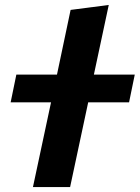

<svg xmlns="http://www.w3.org/2000/svg" viewBox="-20 -755 564 775"><path d="M113 0 186 -342H23L46 -454H210L265 -715L419 -735L359 -454H524L501 -342H336L263 0Z"/></svg>

Font: Radio Canada
Style: Bold Italic
Weight: 700
Italic angle: -12°
Designer: Charles Daoud, Etienne Aubert Bonn, Alexandre Saumier Demers, Jacques Le Bailly
Foundry: Radio-Canada
Version: Version 2.104; ttfautohint (v1.8.4.7-5d5b);gftools[0.9.28.de